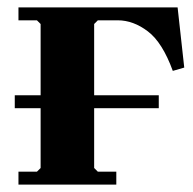

<svg xmlns="http://www.w3.org/2000/svg" viewBox="-20 -500 524 520"><path d="M461 -480 479 -317 448 -308Q420 -385 380.5 -415Q341 -445 299 -445H245L235 -435V-45L245 -35H295V0H30V-35H80L90 -45V-435L80 -445H30V-480ZM20 -242H410V-207H20Z"/></svg>

Font: Brygada 1918
Style: Bold
Weight: 700
Designer: Mateusz Machalski | Borys Kosmynka | Przemek Hoffer
Foundry: NIEPODLEGLA 2018
Version: Version 3.006